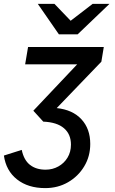

<svg xmlns="http://www.w3.org/2000/svg" viewBox="-26 -752 590 985"><path d="M206 213Q118 213 61.5 168.5Q5 124 -6 46L85.5 17Q96.5 69.5 128 94Q159.5 118.5 208 118.5Q243.5 118.5 273.2 102Q303 85.5 320.5 56.5Q338 27.5 338 -10Q338 -63.5 302.2 -94.2Q266.5 -125 196 -128L145 -184L370 -422H103L118 -511H506.5L494 -435.5L265 -197.5Q346.5 -189 391.8 -140Q437 -91 437 -13.5Q437 50 406.2 101.2Q375.5 152.5 323.2 182.8Q271 213 206 213ZM276 -576 168 -732H253.5L336.5 -645.5L449 -732H535.5L372.5 -576Z"/></svg>

Font: Overpass Medium
Style: Italic
Weight: 500
Italic angle: -10°
Designer: Delve Withrington, Dave Bailey, Thomas Jockin
Foundry: Delve Fonts LLC
Version: Version 4.000